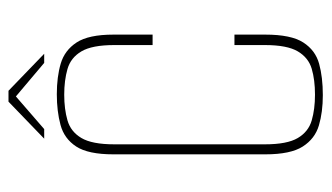

<svg xmlns="http://www.w3.org/2000/svg" viewBox="-180 -570 762 441"><g transform="rotate(-90 200.5 -349.0)"><path d="M203 12Q164 12 133.5 3Q103 -6 85 -34Q67 -62 67 -120V-469Q67 -527 85 -554.5Q103 -582 134.5 -590.5Q166 -599 205 -599Q245 -599 275.5 -590Q306 -581 324 -553.5Q342 -526 342 -469V-379H318V-467Q318 -518 303.5 -542.5Q289 -567 263 -574.5Q237 -582 204 -582Q171 -582 145 -574.5Q119 -567 104.5 -542.5Q90 -518 90 -467V-121Q90 -70 104.5 -45.5Q119 -21 145 -13.5Q171 -6 204 -6Q238 -6 263.5 -13.5Q289 -21 303.5 -45.5Q318 -70 318 -121V-191H342V-120Q342 -61 324 -33Q306 -5 275 3.5Q244 12 203 12ZM103 -628 188 -710H213L298 -628H277L200 -693L125 -628Z"/></g></svg>

Font: Alumni Sans Thin Thin
Style: Regular
Weight: 250
Version: Version 1.018